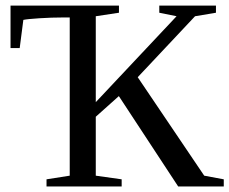

<svg xmlns="http://www.w3.org/2000/svg" viewBox="-20 -675 830 695"><path d="M232.4 -611.8H209Q166.5 -611.8 122.1 -608.9Q77.6 -606 64.5 -603L51.3 -501H18.1V-654.8H410.6V-628.9L326.7 -616.2V-305.2L619.1 -616.2L556.6 -628.9V-654.8H761.7V-628.9L686 -616.2L478.5 -395.5L719.2 -39.1L790 -25.9V0H625L410.2 -327.1L326.7 -252.4V-39.1L420.4 -25.9V0H148.4V-25.9L232.4 -39.1Z"/></svg>

Font: Times New Roman
Style: Regular
Weight: 400
Designer: Steve Matteson
Foundry: Ascender Corporation
Version: Version 2.00.3